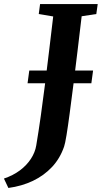

<svg xmlns="http://www.w3.org/2000/svg" viewBox="-110 -763 504 951"><path d="M-68.5 168 -90.5 121.5Q-45 106 -11.2 80.8Q22.5 55.5 43.2 23.5Q64 -8.5 69.5 -42.5Q81 -110.5 92 -188.5Q103 -266.5 113.5 -350Q124 -433.5 134 -517.8Q144 -602 153.5 -681.5L82 -693.5L88.5 -743H374L367 -693.5L294.5 -682.5Q284 -595.5 273.8 -508.8Q263.5 -422 253.5 -343.2Q243.5 -264.5 235 -200.5Q226.5 -136.5 219.5 -93.8Q212.5 -51 207.5 -37Q187.5 21.5 147.8 64Q108 106.5 53 132.8Q-2 159 -68.5 168ZM26.5 -350.5 35 -413.5H351L342.5 -350.5Z"/></svg>

Font: Merriweather Light 18pt
Style: Bold Italic
Weight: 700
Italic angle: -7.8°
Version: Version 2.101